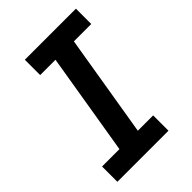

<svg xmlns="http://www.w3.org/2000/svg" viewBox="-215 -832 930 930"><g transform="rotate(-45 250.0 -367.5)"><path d="M29 0V-105H148L235 -630H130V-735H480V-630H361L274 -105H379V0Z"/></g></svg>

Font: Iosevka Curly Extrabold
Style: Italic
Weight: 800
Italic angle: -9°
Monospace: yes
Designer: Belleve Invis
Foundry: Belleve Invis
Version: Version 22.1.2; ttfautohint (v1.8.4)